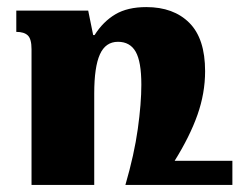

<svg xmlns="http://www.w3.org/2000/svg" viewBox="-20 -522 677 542"><path d="M393 -502Q470 -502 514.5 -457.5Q559 -413 559 -321Q559 -259 537.5 -198Q516 -137 473 -68H636V0H334Q359 -86 369 -158Q379 -230 379 -283Q379 -348 363 -376Q347 -404 313 -404Q278 -404 262 -368.5Q246 -333 246 -258V0H69V-383Q69 -412 58.5 -422Q48 -432 26 -432V-492H229L243 -423H247Q271 -461 305.5 -481.5Q340 -502 393 -502Z"/></svg>

Font: Noto Serif Armenian SemiCondensed Black
Style: Regular
Weight: 900
Width: 4
Designer: Monotype Design Team
Foundry: Monotype Imaging Inc.
Version: Version 2.008; ttfautohint (v1.8.4.7-5d5b)